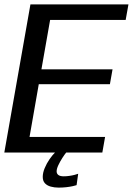

<svg xmlns="http://www.w3.org/2000/svg" viewBox="-33 -695 606 875"><path d="M-13.3 0H433.4L445.9 -70.9H101.6L143.7 -311.3H467.9L479.9 -379.1H155.8L195.4 -604.1H539.7L552.4 -675H105.7ZM234 160Q251.7 160 268.5 158.2Q285.4 156.3 298.4 153.4Q311.3 150.5 316 148.8L323.3 96.9Q317.9 99.1 306.9 101.9Q295.8 104.8 282.8 106.6Q269.8 108.5 257.5 108.5Q241 108.5 233 102.5Q225.1 96.5 225.1 85.9Q225.1 74.5 232.9 57.7Q240.8 41 251.2 24.7Q261.7 8.5 268.8 0H217.7Q206.2 11.4 192.9 30.4Q179.7 49.5 170.8 70.9Q161.8 92.3 161.8 111.1Q161.8 129.5 171.7 140.2Q181.6 150.8 198.2 155.4Q214.7 160 234 160Z"/></svg>

Font: Anybody Thin
Style: Italic
Weight: 100
Italic angle: -10°
Designer: Tyler Finck
Foundry: Etcetera Type Company
Version: Version 1.114;gftools[0.9.25]